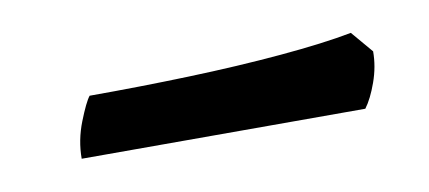

<svg xmlns="http://www.w3.org/2000/svg" viewBox="-27 -392 389 174"><g transform="rotate(-10 168.0 -305.0)"><path d="M39 -270Q39 -287 45.5 -303.5Q52 -320 56 -325Q101 -325 147 -326.5Q193 -328 233 -331.5Q273 -335 299 -340L316 -320Q316 -306 311 -292Q306 -278 300 -270Z"/></g></svg>

Font: Texturina Medium
Style: Italic
Weight: 500
Italic angle: -11°
Designer: Guillermo Torres Carreño
Foundry: Omnibus-Type
Version: Version 1.002